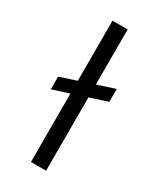

<svg xmlns="http://www.w3.org/2000/svg" viewBox="-178 -751 676 812"><g transform="rotate(30 159.5 -345.0)"><path d="M39 -370 280 -449V-386L39 -308ZM120 0V-690H194V0Z"/></g></svg>

Font: Bricolage Grotesque 36pt Light
Style: Regular
Weight: 300
Designer: Mathieu Triay
Foundry: Atelier Triay
Version: Version 1.001;gftools[0.9.33.dev8+g029e19f]